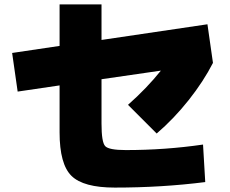

<svg xmlns="http://www.w3.org/2000/svg" viewBox="-20 -810 1040 870"><path d="M910 15Q713 40 500 40Q358 40 304 -13Q250 -66 250 -210V-423L60 -395L35 -570L250 -602V-790H440V-629L920 -700L945 -525Q902 -441 835 -356.5Q768 -272 690 -205L560 -335Q645 -410 709 -490L440 -451V-250Q440 -166 456.5 -148Q473 -130 550 -130Q729 -130 900 -155Z"/></svg>

Font: M PLUS 1p Black
Style: Regular
Weight: 900
Version: Version 1.061